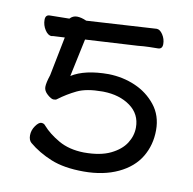

<svg xmlns="http://www.w3.org/2000/svg" viewBox="-63 -551 638 634"><g transform="rotate(10 256.0 -234.0)"><path d="M71 -44Q62 -52 62 -68Q62 -85 72.5 -100Q83 -115 92 -115Q101 -115 106 -108Q127 -84 162 -64Q197 -44 246 -43H248Q302 -43 336 -59.5Q370 -76 386 -101Q402 -126 402 -154Q402 -199 366 -225Q330 -251 276 -252H272Q219 -252 188 -237Q157 -222 129 -201Q126 -198 118 -198Q110 -198 97 -209.5Q84 -221 84 -234Q84 -248 93 -275L119 -406L81 -404L75 -403Q63 -403 53 -418.5Q43 -434 43 -452Q43 -469 58 -469L123 -470Q133 -481 147 -481Q161 -481 179 -473L413 -487Q424 -487 433.5 -472.5Q443 -458 443 -441Q443 -424 428 -424Q418 -424 399 -423.5Q380 -423 362 -421L186 -411L159 -284Q203 -312 283 -312Q331 -311 372.5 -293Q414 -275 441.5 -240.5Q469 -206 469 -157Q469 -107 445 -67Q421 -27 372 -4Q323 19 257 19Q191 19 147 1Q103 -17 71 -44Z"/></g></svg>

Font: Moon Stars Kai T
Style: Regular
Weight: 400
Designer: GuiWonder
Version: Version 1.101